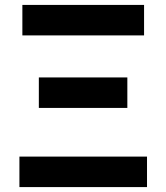

<svg xmlns="http://www.w3.org/2000/svg" viewBox="-20 -761 676 781"><path d="M59 0H578V-124H59ZM138 -322H498V-446H138ZM71 -617H566V-741H71Z"/></svg>

Font: Noto Sans Mono CJK HK
Style: Bold
Weight: 700
Designer: Ryoko NISHIZUKA 西塚涼子 (kana, bopomofo & ideographs); Paul D. Hunt (Latin, Greek & Cyrillic); Sandoll Communications 산돌커뮤니
Foundry: Adobe
Version: Version 2.004;hotconv 1.0.118;makeotfexe 2.5.65603